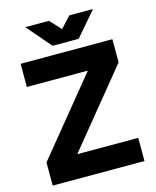

<svg xmlns="http://www.w3.org/2000/svg" viewBox="-129 -978 869 1067"><g transform="rotate(-15 305.0 -445.0)"><path d="M120.3 -890 240.3 -750.7H390.3L510.3 -890H374.3L315.3 -826.7L256.3 -890ZM39.7 0H567.7V-133.3H216.7L570.7 -566.7V-700H42.7V-566.7H393.7L39.7 -133.3Z"/></g></svg>

Font: Unageo Variable
Style: Regular
Weight: 300
Designer: Richard Sepsi
Foundry: Richard Sepsi
Version: Version 2.200